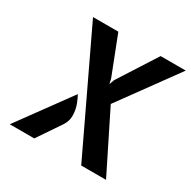

<svg xmlns="http://www.w3.org/2000/svg" viewBox="-162 -883 1031 1038"><g transform="rotate(30 354.0 -363.5)"><path d="M475 0 129 -727H287L380 -488L387 -457L398 -488L551 -727H708L447 -368L630 0ZM29 0 266 -325Q276.5 -308 288 -277.2Q299.5 -246.5 300.2 -211.2Q301 -176 280 -145L182 0Z"/></g></svg>

Font: Expletus Sans
Style: Bold Italic
Weight: 700
Italic angle: -7°
Version: Version 7.500